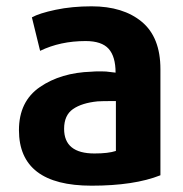

<svg xmlns="http://www.w3.org/2000/svg" viewBox="-20 -575 578 608"><path d="M488 -356V-20Q405 13 270 13Q40 13 40 -163Q40 -254 106.5 -299.5Q173 -345 270 -348Q277 -349 300 -349Q308 -349 316 -348.5Q324 -348 333 -346.5Q342 -345 346 -345Q346 -396 324 -420.5Q302 -445 251 -445Q171 -445 107 -414L81 -520Q104 -533 156 -544Q208 -555 270 -555Q370 -555 429 -506Q488 -457 488 -356ZM347 -97V-255Q300 -255 289 -254Q239 -249 211 -229.5Q183 -210 183 -167Q183 -89 279 -89Q323 -89 347 -97Z"/></svg>

Font: Repo
Style: Bold
Weight: 700
Designer: Stefan Peev
Foundry: Context Ltd
Version: Version 001.000